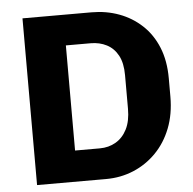

<svg xmlns="http://www.w3.org/2000/svg" viewBox="-50 -736 791 787"><g transform="rotate(-5 345.5 -343.0)"><path d="M71 0V-686H355Q415.5 -686 468.2 -666.5Q521 -647 561.5 -609.2Q602 -571.5 624.5 -516.2Q647 -461 647 -389V-313.5Q647 -242 624.5 -184.2Q602 -126.5 561.5 -85.2Q521 -44 468.2 -22Q415.5 0 355 0ZM238.5 -127.5H340.5Q377 -127.5 406.2 -144.5Q435.5 -161.5 452.5 -195Q469.5 -228.5 469.5 -279V-417.5Q469.5 -467.5 452.5 -498.8Q435.5 -530 406.2 -545Q377 -560 340.5 -560H238.5Z"/></g></svg>

Font: Chivo Medium
Style: Regular
Weight: 500
Designer: Hector Gatti
Foundry: Omnibus-Type
Version: Version 2.002